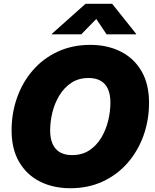

<svg xmlns="http://www.w3.org/2000/svg" viewBox="-20 -972 807 1002"><path d="M347.2 10.3Q257.3 10.3 188.2 -24.7Q119.1 -59.6 79.8 -127Q40.5 -194.3 40.5 -291.5Q40.5 -382.3 69.3 -463.1Q98.1 -543.9 151.9 -605.7Q205.6 -667.5 281.5 -702.6Q357.4 -737.8 451.2 -737.8Q540.5 -737.8 609.6 -703.1Q678.7 -668.5 718.3 -601.1Q757.8 -533.7 757.8 -435.5Q757.8 -344.2 728.5 -263.4Q699.2 -182.6 645.3 -121.1Q591.3 -59.6 515.9 -24.7Q440.4 10.3 347.2 10.3ZM356 -162.6Q408.7 -162.6 446.5 -187.7Q484.4 -212.9 508.8 -253.9Q533.2 -294.9 544.7 -342.8Q556.2 -390.6 556.2 -436.5Q556.2 -478.5 543.5 -507.1Q530.8 -535.6 505.6 -550.3Q480.5 -564.9 442.4 -564.9Q390.1 -564.9 352.3 -539.8Q314.5 -514.6 289.8 -473.9Q265.1 -433.1 253.4 -385.3Q241.7 -337.4 241.7 -291Q241.7 -249.5 254.6 -220.7Q267.6 -191.9 293 -177.2Q318.4 -162.6 356 -162.6ZM404.3 -793H250V-794.9L426.3 -952.1H565.4L690.9 -794.9L690.4 -793H536.1L482.4 -873Z"/></svg>

Font: Inter 20pt Black
Style: Italic
Weight: 900
Italic angle: -9.3988°
Version: Version 4.001;git-66647c0bb